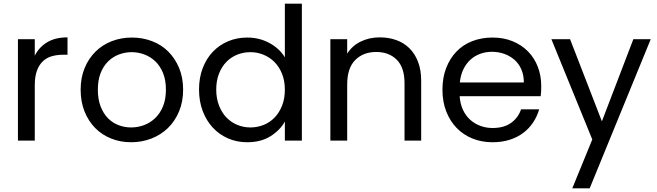

<svg xmlns="http://www.w3.org/2000/svg" viewBox="-20 -760 3552 1038"><path d="M168 0H77V-548H168V-459Q191 -505 235 -531.5Q279 -558 345 -558V-464H321Q288 -464 260 -456Q232 -448 211.5 -428.5Q191 -409 179.5 -377.5Q168 -346 168 -298Z M970 -275Q970 -210 948 -157.5Q926 -105 888 -68Q850 -31 798.5 -11Q747 9 689 9Q631 9 581 -11Q531 -31 494.5 -68Q458 -105 437 -157.5Q416 -210 416 -275Q416 -340 437.5 -392Q459 -444 496.5 -481Q534 -518 584.5 -537.5Q635 -557 693 -557Q751 -557 802 -537.5Q853 -518 890 -481Q927 -444 948.5 -392Q970 -340 970 -275ZM509 -275Q509 -223 524 -184.5Q539 -146 563.5 -121Q588 -96 620.5 -83.5Q653 -71 689 -71Q725 -71 758.5 -83.5Q792 -96 818.5 -121Q845 -146 861 -184.5Q877 -223 877 -275Q877 -327 861.5 -365Q846 -403 820 -428Q794 -453 760.5 -465.5Q727 -478 692 -478Q656 -478 623 -465.5Q590 -453 564.5 -428Q539 -403 524 -365Q509 -327 509 -275Z M1056 -276Q1056 -340 1076 -392Q1096 -444 1131 -480.5Q1166 -517 1213.5 -537Q1261 -557 1317 -557Q1382 -557 1436.5 -527.5Q1491 -498 1520 -450V-740H1612V0H1520V-103Q1495 -57 1443 -24Q1391 9 1316 9Q1261 9 1213.5 -11.5Q1166 -32 1131 -69.5Q1096 -107 1076 -159.5Q1056 -212 1056 -276ZM1520 -275Q1520 -323 1505 -360.5Q1490 -398 1464.5 -424Q1439 -450 1405 -464Q1371 -478 1334 -478Q1296 -478 1262.5 -464.5Q1229 -451 1204 -425.5Q1179 -400 1164 -362Q1149 -324 1149 -276Q1149 -228 1164 -189.5Q1179 -151 1204 -125Q1229 -99 1262.5 -85Q1296 -71 1334 -71Q1371 -71 1405 -84.5Q1439 -98 1464.5 -124.5Q1490 -151 1505 -189Q1520 -227 1520 -275Z M2167 -310Q2167 -395 2125 -437Q2083 -479 2014 -479Q1944 -479 1900.5 -435.5Q1857 -392 1857 -303V0H1766V-548H1857V-470Q1884 -513 1930.5 -535.5Q1977 -558 2033 -558Q2081 -558 2122 -543.5Q2163 -529 2193 -499.5Q2223 -470 2240 -426Q2257 -382 2257 -323V0H2167Z M2639 -480Q2606 -480 2576 -469Q2546 -458 2523 -437Q2500 -416 2485 -385Q2470 -354 2466 -314H2812Q2812 -354 2798.5 -385Q2785 -416 2761 -437Q2737 -458 2705.5 -469Q2674 -480 2639 -480ZM2895 -169Q2884 -131 2862.5 -98.5Q2841 -66 2809.5 -42Q2778 -18 2736 -4.5Q2694 9 2643 9Q2584 9 2534.5 -11Q2485 -31 2449 -68Q2413 -105 2392.5 -157.5Q2372 -210 2372 -275Q2372 -340 2392 -392Q2412 -444 2447.5 -481Q2483 -518 2533 -537.5Q2583 -557 2643 -557Q2703 -557 2751.5 -537Q2800 -517 2834.5 -482Q2869 -447 2887.5 -399Q2906 -351 2906 -295Q2906 -280 2905.5 -267Q2905 -254 2903 -240H2465Q2468 -198 2483 -166Q2498 -134 2522 -112.5Q2546 -91 2577 -79.5Q2608 -68 2643 -68Q2705 -68 2743.5 -96Q2782 -124 2797 -169Z M3404 -548H3498L3168 258H3074L3182 -6L2961 -548H3062L3234 -104Z"/></svg>

Font: Poppins
Style: Regular
Weight: 400
Designer: Ninad Kale (Devanagari), Jonny Pinhorn (Latin)
Foundry: Indian Type Foundry
Version: Version 3.002 2017